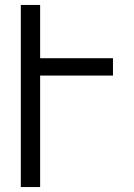

<svg xmlns="http://www.w3.org/2000/svg" viewBox="-20 -755 540 775"><path d="M64 0V-735H142V-520H436V-450H142V0Z"/></svg>

Font: Iosevka Term Curly
Style: Regular
Weight: 400
Designer: Belleve Invis
Foundry: Belleve Invis
Version: Version 32.3.0